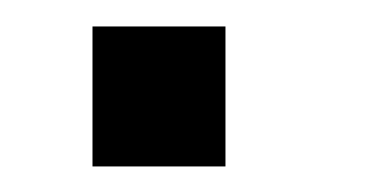

<svg xmlns="http://www.w3.org/2000/svg" viewBox="-20 -412 282 148"><path d="M51.3 -391.6V-283.7H153.8V-391.6Z"/></svg>

Font: Chandrasa
Style: Regular
Weight: 400
Designer: R.S. Wihananto
Foundry: R.S. Wihananto
Version: Version 2.0.1